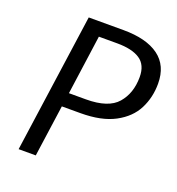

<svg xmlns="http://www.w3.org/2000/svg" viewBox="-126 -791 825 894"><g transform="rotate(20 286.5 -344.0)"><path d="M571 -508Q571 -440 542 -383Q513 -326 447.5 -291Q382 -256 278 -256H186L150 0H65L162 -688H334Q448 -688 509.5 -643Q571 -598 571 -508ZM480 -508Q480 -568 441 -594Q402 -620 328 -620H237L196 -325H280Q391 -325 435.5 -376.5Q480 -428 480 -508Z"/></g></svg>

Font: FiraGO Book
Style: Italic
Weight: 350
Italic angle: -8°
Designer: bBox Type GmbH
Foundry: bBox Type GmbH
Version: Version 1.001